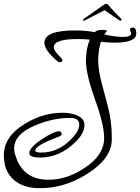

<svg xmlns="http://www.w3.org/2000/svg" viewBox="-68 -637 732 1003"><path d="M140 346Q54 346 5 303Q-48 258 -48 174Q-48 77 60 11Q155 -48 258 -48Q300 -48 330 -36Q373 -20 373 17Q373 59 327 104Q244 186 142 186Q85 186 85 163Q85 135 148 92Q213 49 241 49Q254 49 254 64Q254 71 239 77Q234 79 228.5 81Q223 83 218 85Q116 125 116 149Q116 160 148 160Q237 160 307 87Q326 67 336 49Q346 31 346 14Q346 -21 299 -21Q210 -21 121 16Q6 62 6 139Q6 158 13 176Q51 302 186 302Q281 302 373 241Q476 174 476 84Q476 14 428 -118Q381 -250 381 -319Q381 -382 401 -430Q373 -433 337 -433Q213 -433 213 -390Q213 -374 236 -351Q258 -328 258 -325Q258 -312 244 -312Q238 -312 236 -314Q164 -373 164 -414Q164 -478 323 -478Q379 -478 427 -469Q438 -481 464 -481Q491 -481 491 -474Q487 -471 484 -466.5Q481 -462 477 -457Q508 -450 532.5 -447Q557 -444 575 -444Q617 -444 617 -463Q617 -466 614 -472Q611 -478 611 -481Q611 -493 626 -493Q644 -493 644 -462Q644 -414 529 -414Q512 -414 494.5 -415.5Q477 -417 459 -419Q452 -396 448.5 -371Q445 -346 445 -320Q445 -295 450 -265Q455 -235 464 -200L495 -83Q516 -4 516 79Q516 86 516 93.5Q516 101 515 108Q509 180 424 246Q291 346 140 346ZM369 -529Q365 -529 365 -533Q366 -536 372 -540L476 -613Q482 -617 487 -617Q490 -617 492 -616Q494 -615 496 -613Q510 -596 530 -575Q550 -554 564 -540Q567 -537 567 -534Q567 -529 561 -529Q557 -529 554 -532Q540 -542 517 -557Q494 -572 479 -584Q459 -574 428 -558Q397 -542 378 -532Q372 -529 369 -529Z"/></svg>

Font: Ole
Style: Regular
Weight: 400
Designer: Robert E. Leuschke
Foundry: Robert E. Leuschke
Version: Version 1.010; ttfautohint (v1.8.3)